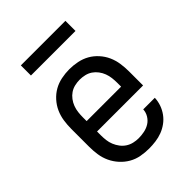

<svg xmlns="http://www.w3.org/2000/svg" viewBox="-207 -805 914 914"><g transform="rotate(-45 250.0 -348.0)"><path d="M252 8Q225 8 198 3Q171 -2 147.5 -15.5Q124 -29 105.5 -49.5Q87 -70 75.5 -94.5Q64 -119 60 -146Q56 -173 56 -200V-320Q56 -347 60 -374Q64 -401 75 -425.5Q86 -450 104.5 -470.5Q123 -491 146 -504Q169 -517 196 -522.5Q223 -528 250 -528Q277 -528 304 -522.5Q331 -517 354 -504Q377 -491 395.5 -470.5Q414 -450 425 -425.5Q436 -401 440 -374Q444 -347 444 -320V-225H134V-200Q134 -183 136 -166Q138 -149 144.5 -133Q151 -117 161.5 -103Q172 -89 186.5 -79.5Q201 -70 218 -66Q235 -62 252 -62Q271 -62 290.5 -66Q310 -70 326 -80Q342 -90 352.5 -107Q363 -124 364 -144H442Q441 -121 433.5 -99.5Q426 -78 412.5 -59.5Q399 -41 380.5 -27.5Q362 -14 341 -6Q320 2 297 5Q274 8 252 8ZM366 -295V-320Q366 -337 364 -354Q362 -371 356 -387Q350 -403 339.5 -417Q329 -431 315 -440.5Q301 -450 284 -454Q267 -458 250 -458Q233 -458 216 -454Q199 -450 185 -440.5Q171 -431 160.5 -417Q150 -403 144 -387Q138 -371 136 -354Q134 -337 134 -320V-295ZM100 -636V-704H400V-636Z"/></g></svg>

Font: Iosevka SS18
Style: Regular
Weight: 400
Monospace: yes
Designer: Belleve Invis
Foundry: Belleve Invis
Version: Version 25.1.1; ttfautohint (v1.8.4)